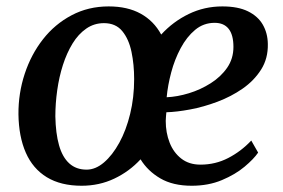

<svg xmlns="http://www.w3.org/2000/svg" viewBox="-20 -584 906 614"><path d="M241 10Q174.5 10 129.8 -17.2Q85 -44.5 62.5 -95.8Q40 -147 39 -218.5Q38.5 -285.5 59 -347.8Q79.5 -410 117.5 -458.5Q155.5 -507 209 -535.2Q262.5 -563.5 327.5 -563.5Q388 -563.5 430 -540.2Q472 -517 495.5 -473.5Q533.5 -515 583.5 -539.2Q633.5 -563.5 691 -563.5Q741 -563.5 773 -547.8Q805 -532 820.5 -505Q836 -478 836.5 -443.5Q837.5 -397 815 -361.5Q792.5 -326 755.8 -300.5Q719 -275 675 -258.5Q631 -242 588.2 -234Q545.5 -226 512 -225Q511.5 -218.5 510.8 -211.5Q510 -204.5 510 -197.5Q510 -159.5 522.5 -127.8Q535 -96 559.8 -76.8Q584.5 -57.5 621 -57.5Q669 -57.5 710 -78.8Q751 -100 783.5 -134.5L805.5 -96Q791.5 -75.5 762 -50.8Q732.5 -26 689.5 -8Q646.5 10 593 10Q533 10 492.8 -13.5Q452.5 -37 429.5 -74.5Q393.5 -35.5 345.5 -12.8Q297.5 10 241 10ZM257 -41.5Q285.5 -41.5 312.5 -64.5Q339.5 -87.5 361.5 -127.5Q383.5 -167.5 396.2 -219.8Q409 -272 409 -331Q409 -377.5 400.5 -418.2Q392 -459 371 -484.5Q350 -510 312.5 -510Q281 -510 255.8 -492.5Q230.5 -475 212 -444.8Q193.5 -414.5 181.2 -376.2Q169 -338 163 -295.5Q157 -253 157 -212Q158 -157.5 168.8 -119.5Q179.5 -81.5 201.5 -61.5Q223.5 -41.5 257 -41.5ZM513 -273Q547 -274.5 584 -285.8Q621 -297 653.8 -317.8Q686.5 -338.5 706.5 -367.5Q726.5 -396.5 726.5 -434Q726.5 -472.5 711.2 -491.8Q696 -511 666.5 -511Q631 -511 604 -488.5Q577 -466 557.8 -430Q538.5 -394 527.5 -352.5Q516.5 -311 513 -273Z"/></svg>

Font: Merriweather 28pt Medium
Style: Italic
Weight: 500
Italic angle: -7.8°
Version: Version 2.101